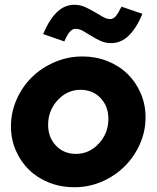

<svg xmlns="http://www.w3.org/2000/svg" viewBox="-20 -776 657 806"><path d="M26 -245Q26 -305 50 -359Q74 -413 114.5 -452.5Q155 -492 210 -515.5Q265 -539 326 -539Q382 -539 431 -519.5Q480 -500 515 -466Q550 -432 570.5 -385Q591 -338 591 -284Q591 -224 567 -170.5Q543 -117 502.5 -77Q462 -37 407.5 -13.5Q353 10 292 10Q235 10 186 -9.5Q137 -29 102 -63Q67 -97 46.5 -144Q26 -191 26 -245ZM299 -130Q355 -130 395 -173.5Q435 -217 435 -277Q435 -330 402 -364.5Q369 -399 318 -399Q262 -399 222 -355.5Q182 -312 182 -252Q182 -199 215 -164.5Q248 -130 299 -130ZM250 -602 161 -633Q188 -696 220 -726Q252 -756 292 -756Q316 -756 337 -746.5Q358 -737 376.5 -726Q395 -715 411.5 -705.5Q428 -696 442 -696Q455 -696 465 -707Q475 -718 490 -748L578 -718Q552 -656 519.5 -625.5Q487 -595 447 -595Q422 -595 401.5 -604.5Q381 -614 363.5 -625Q346 -636 329.5 -645.5Q313 -655 297 -655Q284 -655 273 -642.5Q262 -630 250 -602Z"/></svg>

Font: Red Hat Display Black
Style: Italic
Weight: 900
Italic angle: -12°
Designer: Pentagram / MCKL
Foundry: Pentagram / MCKL
Version: Version 1.003; Red Hat Display Black Italic